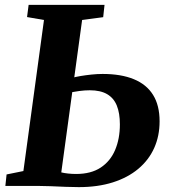

<svg xmlns="http://www.w3.org/2000/svg" viewBox="-20 -763 704 788"><path d="M303.5 5Q281 5 249.8 3.8Q218.5 2.5 187.5 1.2Q156.5 0 134 0H2L7 -47L76 -61L160.5 -681L91 -693L97.5 -743H409L403.5 -692.5L317 -681L231.5 -55.5Q243.5 -52.5 259.5 -50.8Q275.5 -49 292.5 -49Q353.5 -49 393.2 -75.2Q433 -101.5 452.5 -147.5Q472 -193.5 472 -252.5Q472 -298.5 459.5 -329.5Q447 -360.5 419.8 -376.5Q392.5 -392.5 348.5 -392.5Q327.5 -392.5 305.5 -389.5Q283.5 -386.5 267.5 -383.5L274.5 -443Q289.5 -447.5 310.8 -451Q332 -454.5 355.5 -457Q379 -459.5 401 -459.5Q477 -459.5 529.2 -438Q581.5 -416.5 608.2 -373.5Q635 -330.5 635 -265Q635 -205 612.8 -155.5Q590.5 -106 547.5 -70Q504.5 -34 443 -14.5Q381.5 5 303.5 5Z"/></svg>

Font: Merriweather 24pt ExtraBold
Style: Italic
Weight: 800
Italic angle: -7.8°
Version: Version 2.101